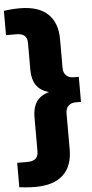

<svg xmlns="http://www.w3.org/2000/svg" viewBox="-81 -855 535 1122"><g transform="rotate(-5 187.0 -294.0)"><path d="M79.5 230Q52 230 29 228Q6 226 -14 223.5V80.5H46Q77.5 80.5 93.8 67Q110 53.5 110 22.5V-179Q110 -231.5 132.8 -266Q155.5 -300.5 207 -315.5Q155.5 -330 132.8 -364.5Q110 -399 110 -452V-610.5Q110 -641.5 93.8 -655Q77.5 -668.5 46 -668.5H-14V-811.5Q6 -814 29 -816Q52 -818 79.5 -818Q188 -818 243.2 -766.5Q298.5 -715 298.5 -617V-448.5Q298.5 -420.5 314.5 -404.8Q330.5 -389 358 -389H388.5V-242H358Q330.5 -242 314.5 -226Q298.5 -210 298.5 -182V29Q298.5 127 243.2 178.5Q188 230 79.5 230Z"/></g></svg>

Font: Encode Sans XBd
Style: Regular
Weight: 800
Designer: Multiple Designers
Foundry: Impallari Type
Version: Version 3.002; ttfautohint (v1.8.3) -l 8 -r 50 -G 200 -x 14 